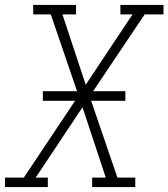

<svg xmlns="http://www.w3.org/2000/svg" viewBox="-35 -755 680 775"><path d="M-15 0V-38H61L268 -348H138V-387H276L170 -697H99V-735H272V-697H217L311 -413L500 -697H451V-735H625V-697H549L341 -387H471V-348H333L439 -38H511V0H337V-38H392L298 -322L109 -38H158V0Z"/></svg>

Font: Iosevka Etoile XLtObl
Style: Regular
Weight: 200
Italic angle: -9°
Designer: Belleve Invis
Foundry: Belleve Invis
Version: Version 15.5.2; ttfautohint (v1.8.4)